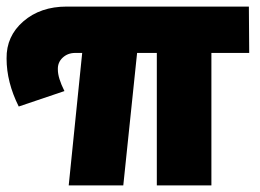

<svg xmlns="http://www.w3.org/2000/svg" viewBox="-39 -564 790 584"><path d="M-19 -386Q-20 -454 32 -499Q84 -544 164 -544H718L719 -403H604V0H438V-403H378L336 0H170L211 -403H190Q167 -403 151.5 -388.5Q136 -374 137 -352Q137 -327 157 -287L18 -240Q-19 -314 -19 -386Z"/></svg>

Font: Trueno
Style: ExBd
Weight: 800
Designer: Julieta Ulanovsky
Foundry: Julieta Ulanovsky
Version: Version 3.001b